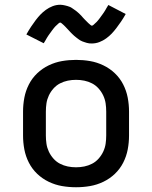

<svg xmlns="http://www.w3.org/2000/svg" viewBox="-20 -780 640 808"><path d="M300 8Q270 8 241 3Q212 -2 185 -15Q158 -28 136.5 -48.5Q115 -69 101.5 -95.5Q88 -122 82.5 -151Q77 -180 77 -210V-310Q77 -340 82.5 -369Q88 -398 101.5 -424.5Q115 -451 136.5 -471.5Q158 -492 185 -505Q212 -518 241 -523Q270 -528 300 -528Q330 -528 359 -523Q388 -518 415 -505Q442 -492 463.5 -471.5Q485 -451 498.5 -424.5Q512 -398 517.5 -369Q523 -340 523 -310V-210Q523 -180 517.5 -151Q512 -122 498.5 -95.5Q485 -69 463.5 -48.5Q442 -28 415 -15Q388 -2 359 3Q330 8 300 8ZM300 -76Q318 -76 335 -79.5Q352 -83 367.5 -91Q383 -99 395 -112.5Q407 -126 414.5 -142Q422 -158 424.5 -175Q427 -192 427 -210V-310Q427 -328 424.5 -345Q422 -362 414.5 -378Q407 -394 395 -407.5Q383 -421 367.5 -429Q352 -437 335 -440.5Q318 -444 300 -444Q282 -444 265 -440.5Q248 -437 232.5 -429Q217 -421 205 -407.5Q193 -394 185.5 -378Q178 -362 175.5 -345Q173 -328 173 -310V-210Q173 -192 175.5 -175Q178 -158 185.5 -142Q193 -126 205 -112.5Q217 -99 232.5 -91Q248 -83 265 -79.5Q282 -76 300 -76ZM366 -597Q361 -597 355.5 -597.5Q350 -598 345.5 -599.5Q341 -601 336 -602.5Q331 -604 326 -606Q321 -608 317 -610.5Q313 -613 309 -616Q305 -619 300.5 -622.5Q296 -626 292 -629.5Q288 -633 284.5 -636.5Q281 -640 277.5 -643.5Q274 -647 271 -650.5Q268 -654 263.5 -658.5Q259 -663 255.5 -667Q252 -671 248.5 -674Q245 -677 240.5 -681Q236 -685 234 -685Q230 -685 227 -682Q224 -679 220 -675.5Q216 -672 213.5 -669.5Q211 -667 209 -664.5Q207 -662 204.5 -659Q202 -656 199.5 -652.5Q197 -649 194.5 -645.5Q192 -642 189 -638Q186 -634 183 -629.5Q180 -625 177 -620Q174 -615 171 -609.5Q168 -604 164 -598L91 -635Q101 -653 111 -668Q121 -683 130.5 -695.5Q140 -708 150 -718.5Q160 -729 173 -738.5Q186 -748 201.5 -754Q217 -760 234 -760Q239 -760 244.5 -759Q250 -758 254.5 -757Q259 -756 264 -754.5Q269 -753 274 -751Q279 -749 283 -746Q287 -743 291 -740.5Q295 -738 299.5 -734.5Q304 -731 308 -727.5Q312 -724 315.5 -720.5Q319 -717 322.5 -713.5Q326 -710 329 -706Q332 -702 336.5 -698Q341 -694 344.5 -690Q348 -686 351.5 -683Q355 -680 359.5 -676Q364 -672 366 -672Q370 -672 373 -675Q376 -678 380 -681.5Q384 -685 386.5 -687.5Q389 -690 391 -692.5Q393 -695 395.5 -698Q398 -701 400.5 -704.5Q403 -708 405.5 -711.5Q408 -715 411 -719Q414 -723 417 -727.5Q420 -732 423 -737Q426 -742 429 -747.5Q432 -753 436 -759L509 -721Q499 -703 489 -688.5Q479 -674 469.5 -661.5Q460 -649 450 -638.5Q440 -628 427 -618.5Q414 -609 398.5 -603Q383 -597 366 -597Z"/></svg>

Font: Iosevka Medium Extended
Style: Regular
Weight: 500
Width: 7
Monospace: yes
Designer: Belleve Invis
Foundry: Belleve Invis
Version: Version 32.5.0; ttfautohint (v1.8.4)